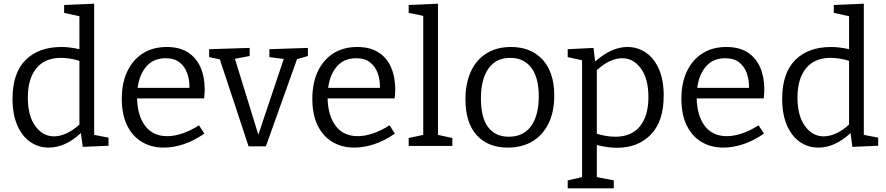

<svg xmlns="http://www.w3.org/2000/svg" viewBox="-20 -792 4810 1042"><path d="M245 9Q189 9 144.5 -21.5Q100 -52 74 -111.5Q48 -171 48 -256Q48 -395 118.5 -466Q189 -537 314 -537Q336 -537 360.5 -534Q385 -531 411 -525V-704L328 -722V-765L491 -772V-60L569 -45V-1L429 5L419 -70Q334 9 245 9ZM273 -52Q305 -52 340.5 -68Q376 -84 411 -116V-462Q357 -478 311 -478Q223 -478 177 -421Q131 -364 131 -263Q131 -164 171.5 -108Q212 -52 273 -52Z M869 9Q802 9 750.5 -21.5Q699 -52 670 -111Q641 -170 641 -256Q641 -342 671 -405Q701 -468 755.5 -502.5Q810 -537 885 -537Q955 -537 1000.5 -507.5Q1046 -478 1068.5 -426Q1091 -374 1091 -307Q1091 -296 1090 -284.5Q1089 -273 1088 -258H724Q726 -164 768 -108.5Q810 -53 888 -53Q925 -53 969 -67.5Q1013 -82 1060 -112L1089 -67Q1033 -28 977 -9.5Q921 9 869 9ZM879 -476Q813 -476 774.5 -431.5Q736 -387 727 -315H1008Q1009 -358 996 -394.5Q983 -431 954.5 -453.5Q926 -476 879 -476Z M1442 -525 1651 -532V-488L1592 -471L1423 2H1329L1173 -470L1115 -482V-525L1335 -532V-488L1255 -473L1382 -61L1520 -472L1442 -482Z M1903 9Q1836 9 1784.5 -21.5Q1733 -52 1704 -111Q1675 -170 1675 -256Q1675 -342 1705 -405Q1735 -468 1789.5 -502.5Q1844 -537 1919 -537Q1989 -537 2034.5 -507.5Q2080 -478 2102.5 -426Q2125 -374 2125 -307Q2125 -296 2124 -284.5Q2123 -273 2122 -258H1758Q1760 -164 1802 -108.5Q1844 -53 1922 -53Q1959 -53 2003 -67.5Q2047 -82 2094 -112L2123 -67Q2067 -28 2011 -9.5Q1955 9 1903 9ZM1913 -476Q1847 -476 1808.5 -431.5Q1770 -387 1761 -315H2042Q2043 -358 2030 -394.5Q2017 -431 1988.5 -453.5Q1960 -476 1913 -476Z M2435 -43V0H2198V-43L2277 -60V-706L2198 -722V-765L2357 -772V-60Z M2753 -537Q2862 -537 2925 -468Q2988 -399 2988 -273Q2988 -187 2958 -124Q2928 -61 2871.5 -26Q2815 9 2736 9Q2628 9 2567 -58.5Q2506 -126 2506 -253Q2506 -340 2535.5 -404Q2565 -468 2620.5 -502.5Q2676 -537 2753 -537ZM2749 -478Q2672 -478 2631 -420Q2590 -362 2590 -257Q2590 -154 2629 -102Q2668 -50 2741 -50Q2821 -50 2862.5 -108Q2904 -166 2904 -269Q2904 -371 2863.5 -424.5Q2823 -478 2749 -478Z M3061 230V187L3139 169V-465L3061 -482V-525L3201 -532L3210 -458Q3298 -537 3385 -537Q3441 -537 3485.5 -506.5Q3530 -476 3556 -417Q3582 -358 3582 -273Q3582 -134 3512.5 -62Q3443 10 3328 10Q3302 10 3275 6Q3248 2 3219 -5V169L3311 187V230ZM3319 -50Q3407 -50 3453 -106.5Q3499 -163 3499 -265Q3499 -364 3458.5 -420Q3418 -476 3357 -476Q3325 -476 3289.5 -460Q3254 -444 3219 -411V-66Q3273 -50 3319 -50Z M3906 9Q3839 9 3787.5 -21.5Q3736 -52 3707 -111Q3678 -170 3678 -256Q3678 -342 3708 -405Q3738 -468 3792.5 -502.5Q3847 -537 3922 -537Q3992 -537 4037.5 -507.5Q4083 -478 4105.5 -426Q4128 -374 4128 -307Q4128 -296 4127 -284.5Q4126 -273 4125 -258H3761Q3763 -164 3805 -108.5Q3847 -53 3925 -53Q3962 -53 4006 -67.5Q4050 -82 4097 -112L4126 -67Q4070 -28 4014 -9.5Q3958 9 3906 9ZM3916 -476Q3850 -476 3811.5 -431.5Q3773 -387 3764 -315H4045Q4046 -358 4033 -394.5Q4020 -431 3991.5 -453.5Q3963 -476 3916 -476Z M4422 9Q4366 9 4321.5 -21.5Q4277 -52 4251 -111.5Q4225 -171 4225 -256Q4225 -395 4295.5 -466Q4366 -537 4491 -537Q4513 -537 4537.5 -534Q4562 -531 4588 -525V-704L4505 -722V-765L4668 -772V-60L4746 -45V-1L4606 5L4596 -70Q4511 9 4422 9ZM4450 -52Q4482 -52 4517.5 -68Q4553 -84 4588 -116V-462Q4534 -478 4488 -478Q4400 -478 4354 -421Q4308 -364 4308 -263Q4308 -164 4348.5 -108Q4389 -52 4450 -52Z"/></svg>

Font: Bitter
Style: Regular
Weight: 400
Designer: Sol Matas, and Bitter project Authors
Foundry: Sol Matas
Version: Version 2.001